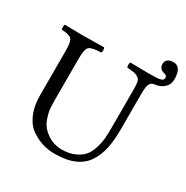

<svg xmlns="http://www.w3.org/2000/svg" viewBox="-176 -919 1047 1078"><g transform="rotate(30 348.0 -380.0)"><path d="M616.2 -608.9Q592.3 -606.9 583.7 -588.9Q575.2 -570.8 575.2 -522.9V-294.9Q575.2 -224.1 564.2 -171.6Q553.2 -119.1 525.6 -76.7Q498 -34.2 447 -12.2Q396 9.8 320.8 9.8Q281.7 9.8 245.4 -0.7Q209 -11.2 170.9 -36.1Q132.8 -61 109.9 -112.5Q86.9 -164.1 86.9 -235.8V-522.9Q86.9 -582 72.5 -596.9Q58.1 -611.8 9.8 -613.8Q5.9 -617.7 5.9 -629.9Q5.9 -642.1 9.8 -647Q109.9 -645 128.9 -645Q166 -645 264.2 -647Q268.1 -642.1 268.1 -630.1Q268.1 -618.2 264.2 -613.8Q204.1 -611.8 188 -597.4Q171.9 -583 171.9 -522.9V-269Q171.9 -227.1 173.8 -200Q175.8 -172.9 188 -137.9Q200.2 -103 223.1 -81.1Q274.9 -31.2 341.8 -30.8Q390.6 -30.8 425.8 -46.4Q460.9 -62 480 -84.5Q499 -106.9 510 -142.6Q521 -178.2 523.4 -207.5Q525.9 -236.8 525.9 -276.9V-522.9Q525.9 -555.2 522.9 -571.5Q520 -587.9 507.1 -596.9Q494.1 -606 481 -608.4Q467.8 -610.8 434.1 -613.8Q430.2 -617.7 430.2 -629.9Q430.2 -642.1 434.1 -647Q534.2 -645 548.8 -645Q610.8 -645 629.4 -649.9Q647.9 -654.8 647.9 -670.9Q647.9 -685.1 627.9 -689.9Q593.8 -697.8 594.2 -731Q594.2 -749 607.7 -759.5Q621.1 -770 643.1 -770Q696.3 -770 695.8 -686Q695.8 -654.8 672.6 -633.5Q649.4 -612.3 616.2 -608.9Z"/></g></svg>

Font: Linux Libertine
Style: Regular
Weight: 400
Designer: Philipp H. Poll
Foundry: Philipp H. Poll
Version: Version 5.3.0 ; ttfautohint (v0.9)